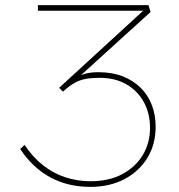

<svg xmlns="http://www.w3.org/2000/svg" viewBox="-20 -720 701 750"><path d="M333 10Q245 10 176 -27.5Q107 -65 59 -138L76 -154Q108 -106 148 -74.5Q188 -43 235 -27.5Q282 -12 334 -12Q405 -12 457 -39.5Q509 -67 537.5 -114Q566 -161 566 -220Q566 -277 542 -321Q518 -365 474 -390.5Q430 -416 369 -416Q339 -416 316 -412Q293 -408 272 -396.5Q251 -385 226 -362L211 -377L549 -687L552 -678H128V-700H560L568 -673L265 -398L252 -403Q278 -420 303 -429Q328 -438 364 -438Q418 -438 459 -422Q500 -406 529 -377.5Q558 -349 573 -310Q588 -271 588 -225Q588 -156 555.5 -103Q523 -50 465.5 -20Q408 10 333 10Z"/></svg>

Font: Lexend Giga Thin
Style: Regular
Weight: 250
Version: Version 1.007